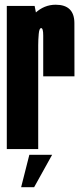

<svg xmlns="http://www.w3.org/2000/svg" viewBox="-20 -625 341 805"><path d="M161.2 -305Q161.2 -445 161.2 -476.1Q161.2 -507.2 152.6 -507.2Q144.6 -507.2 142.4 -482.8Q140.2 -458.2 140.2 -435.5L89.6 -442.5Q89.6 -535 127.4 -570.1Q165.1 -605.2 213.4 -605.2Q291.5 -605.2 291.9 -528.5Q292.2 -451.8 292.2 -305ZM8.5 0V-600H125.2L140.2 -524.1V0ZM68.6 159.9 103 24.1H198.5L123.1 159.9Z"/></svg>

Font: Anybody UltraCondensed Thin
Style: Regular
Weight: 100
Width: 1
Designer: Tyler Finck
Foundry: Etcetera Type Company
Version: Version 1.110